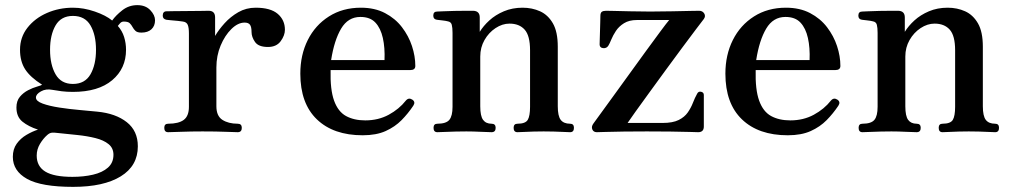

<svg xmlns="http://www.w3.org/2000/svg" viewBox="-20 -515 3942 748"><path d="M265 213Q141 213 85.5 182Q30 151 30 96Q30 66 45 45Q60 24 83 10.5Q106 -3 128 -10Q91 -22 67.5 -41Q44 -60 44 -96Q44 -122 57.5 -138Q71 -154 89.5 -163.5Q108 -173 124 -177.5Q140 -182 144 -185Q98 -214 78 -245Q58 -276 58 -321Q58 -370 87 -407Q116 -444 163 -464.5Q210 -485 264 -485Q306 -485 349.5 -470Q393 -455 417 -435Q431 -455 456.5 -475Q482 -495 515 -495Q547 -495 565.5 -475.5Q584 -456 584 -436Q584 -414 570 -401Q556 -388 531 -388Q515 -388 508 -394.5Q501 -401 496.5 -409.5Q492 -418 485.5 -424.5Q479 -431 462 -431Q453 -431 447 -423.5Q441 -416 439 -414Q456 -395 463.5 -371Q471 -347 471 -321Q471 -248 417 -202.5Q363 -157 264 -157Q240 -157 220 -159.5Q200 -162 184 -165Q159 -170 139.5 -159Q120 -148 120 -135Q120 -121 146 -111.5Q172 -102 211 -96Q250 -90 290 -86.5Q330 -83 359 -80Q431 -73 474 -39Q517 -5 517 55Q517 131 450.5 172Q384 213 265 213ZM262 174Q306 174 342.5 165.5Q379 157 400.5 138Q422 119 422 88Q422 62 403 46.5Q384 31 352 23Q320 15 281.5 11Q243 7 204 3Q190 1 181.5 2Q173 3 164 11Q148 25 135.5 46Q123 67 123 91Q123 133 156.5 153.5Q190 174 262 174ZM264 -188Q311 -188 332.5 -225.5Q354 -263 354 -321Q354 -379 332.5 -416Q311 -453 264 -453Q218 -453 196.5 -416Q175 -379 175 -321Q175 -263 196.5 -225.5Q218 -188 264 -188Z M635 0Q620 0 620 -17Q620 -33 635 -33Q676 -33 696 -48Q716 -63 716 -99V-385Q716 -407 711.5 -418Q707 -429 693 -431Q688 -432 674 -433.5Q660 -435 646.5 -436Q633 -437 628 -438Q614 -441 614 -454Q614 -471 629 -471Q632 -471 655.5 -471.5Q679 -472 708.5 -472Q738 -472 762.5 -472.5Q787 -473 793 -473Q818 -473 818 -447V-375Q832 -399 855 -424.5Q878 -450 908.5 -467.5Q939 -485 976 -485Q1034 -485 1062 -461Q1090 -437 1090 -399Q1090 -377 1073.5 -354.5Q1057 -332 1024 -332Q987 -332 973.5 -351.5Q960 -371 960 -390Q960 -410 954 -418.5Q948 -427 933 -427Q907 -427 881.5 -402Q856 -377 839.5 -337.5Q823 -298 823 -252V-101Q823 -63 846.5 -48Q870 -33 906 -33Q922 -33 922 -17Q922 0 906 0Q896 0 859.5 -1.5Q823 -3 769 -3Q723 -3 684.5 -1.5Q646 0 635 0Z M1393 12Q1279 12 1214.5 -50Q1150 -112 1150 -228Q1150 -301 1179 -359Q1208 -417 1261.5 -451Q1315 -485 1386 -485Q1440 -485 1480 -464Q1520 -443 1546 -409Q1572 -375 1585 -335.5Q1598 -296 1598 -258Q1598 -242 1578 -242H1268Q1266 -166 1281.5 -123Q1297 -80 1328 -63Q1359 -46 1403 -46Q1454 -46 1494.5 -68Q1535 -90 1561 -123Q1572 -136 1586 -127Q1600 -118 1590 -103Q1570 -73 1544.5 -47Q1519 -21 1482.5 -4.5Q1446 12 1393 12ZM1270 -281H1478Q1480 -329 1471.5 -367Q1463 -405 1442.5 -427Q1422 -449 1384 -449Q1336 -449 1309 -403.5Q1282 -358 1270 -281Z M1684 0Q1669 0 1669 -17Q1669 -33 1684 -33Q1718 -33 1730.5 -48Q1743 -63 1743 -99V-387Q1743 -407 1740 -418.5Q1737 -430 1724 -432Q1717 -434 1703 -435.5Q1689 -437 1682 -438Q1668 -440 1668 -454Q1668 -470 1683 -470Q1686 -470 1706 -471Q1726 -472 1751 -472.5Q1776 -473 1797 -473Q1818 -473 1824 -473Q1849 -472 1849 -447V-391Q1863 -414 1886.5 -435.5Q1910 -457 1943 -471Q1976 -485 2016 -485Q2053 -485 2084 -471Q2115 -457 2134 -424Q2153 -391 2153 -333V-101Q2153 -63 2164.5 -48Q2176 -33 2201 -33Q2216 -33 2216 -17Q2216 0 2201 0Q2194 0 2176 -1Q2158 -2 2137 -2.5Q2116 -3 2098 -3Q2081 -3 2060 -2.5Q2039 -2 2021.5 -1Q2004 0 1996 0Q1981 0 1981 -17Q1981 -33 1996 -33Q2027 -33 2036 -48Q2045 -63 2045 -99V-319Q2045 -376 2024 -399.5Q2003 -423 1965 -423Q1937 -423 1910.5 -405.5Q1884 -388 1867.5 -359Q1851 -330 1851 -295V-101Q1851 -63 1862 -48Q1873 -33 1895 -33Q1911 -33 1911 -17Q1911 0 1895 0Q1884 0 1853.5 -1.5Q1823 -3 1797 -3Q1780 -3 1756 -2.5Q1732 -2 1712 -1Q1692 0 1684 0Z M2305 0Q2292 0 2287.5 -11Q2283 -22 2292 -34Q2298 -42 2318.5 -70.5Q2339 -99 2369 -140Q2399 -181 2432 -227Q2465 -273 2496.5 -316Q2528 -359 2552 -391.5Q2576 -424 2587 -437H2461Q2431 -437 2411 -424.5Q2391 -412 2379.5 -394.5Q2368 -377 2361.5 -361Q2355 -345 2350 -337Q2343 -326 2329.5 -327.5Q2316 -329 2316 -342Q2316 -346 2316.5 -360.5Q2317 -375 2317.5 -394Q2318 -413 2318.5 -429.5Q2319 -446 2319 -453Q2319 -465 2324.5 -469Q2330 -473 2341 -473Q2344 -473 2370 -472.5Q2396 -472 2434.5 -471Q2473 -470 2513 -470Q2557 -470 2599 -471Q2641 -472 2670.5 -472.5Q2700 -473 2704 -473Q2717 -473 2723.5 -462.5Q2730 -452 2722 -441Q2714 -431 2691.5 -401Q2669 -371 2638 -329.5Q2607 -288 2573.5 -242Q2540 -196 2509 -153.5Q2478 -111 2455.5 -79.5Q2433 -48 2425 -36H2561Q2601 -36 2624 -47.5Q2647 -59 2659.5 -77Q2672 -95 2679.5 -114.5Q2687 -134 2696 -150Q2701 -160 2711.5 -157.5Q2722 -155 2722 -145V-22Q2722 0 2700 0Q2697 0 2666.5 -1Q2636 -2 2591 -2.5Q2546 -3 2500 -3Q2455 -3 2412 -2.5Q2369 -2 2339.5 -1Q2310 0 2305 0Z M3049 12Q2935 12 2870.5 -50Q2806 -112 2806 -228Q2806 -301 2835 -359Q2864 -417 2917.5 -451Q2971 -485 3042 -485Q3096 -485 3136 -464Q3176 -443 3202 -409Q3228 -375 3241 -335.5Q3254 -296 3254 -258Q3254 -242 3234 -242H2924Q2922 -166 2937.5 -123Q2953 -80 2984 -63Q3015 -46 3059 -46Q3110 -46 3150.5 -68Q3191 -90 3217 -123Q3228 -136 3242 -127Q3256 -118 3246 -103Q3226 -73 3200.5 -47Q3175 -21 3138.5 -4.5Q3102 12 3049 12ZM2926 -281H3134Q3136 -329 3127.5 -367Q3119 -405 3098.5 -427Q3078 -449 3040 -449Q2992 -449 2965 -403.5Q2938 -358 2926 -281Z M3340 0Q3325 0 3325 -17Q3325 -33 3340 -33Q3374 -33 3386.5 -48Q3399 -63 3399 -99V-387Q3399 -407 3396 -418.5Q3393 -430 3380 -432Q3373 -434 3359 -435.5Q3345 -437 3338 -438Q3324 -440 3324 -454Q3324 -470 3339 -470Q3342 -470 3362 -471Q3382 -472 3407 -472.5Q3432 -473 3453 -473Q3474 -473 3480 -473Q3505 -472 3505 -447V-391Q3519 -414 3542.5 -435.5Q3566 -457 3599 -471Q3632 -485 3672 -485Q3709 -485 3740 -471Q3771 -457 3790 -424Q3809 -391 3809 -333V-101Q3809 -63 3820.5 -48Q3832 -33 3857 -33Q3872 -33 3872 -17Q3872 0 3857 0Q3850 0 3832 -1Q3814 -2 3793 -2.5Q3772 -3 3754 -3Q3737 -3 3716 -2.5Q3695 -2 3677.5 -1Q3660 0 3652 0Q3637 0 3637 -17Q3637 -33 3652 -33Q3683 -33 3692 -48Q3701 -63 3701 -99V-319Q3701 -376 3680 -399.5Q3659 -423 3621 -423Q3593 -423 3566.5 -405.5Q3540 -388 3523.5 -359Q3507 -330 3507 -295V-101Q3507 -63 3518 -48Q3529 -33 3551 -33Q3567 -33 3567 -17Q3567 0 3551 0Q3540 0 3509.5 -1.5Q3479 -3 3453 -3Q3436 -3 3412 -2.5Q3388 -2 3368 -1Q3348 0 3340 0Z"/></svg>

Font: Zen Antique
Style: Regular
Weight: 400
Designer: Yoshimichi Ohira
Foundry: Positype
Version: Version 1.001